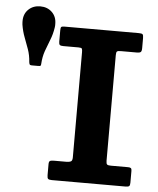

<svg xmlns="http://www.w3.org/2000/svg" viewBox="-57 -887 769 935"><g transform="rotate(5 327.5 -419.0)"><path d="M181 -741.5Q182 -747 182 -751Q182 -755 182 -759.5Q182 -794.5 159.5 -816.2Q137 -838 102 -838Q67.3 -838 44.6 -816.2Q22 -794.5 22 -759.5Q22 -755 22.2 -751Q22.5 -747 23 -741.5Q28.2 -709 39 -681Q49.8 -653 59.8 -624.7Q69.8 -596.5 72 -563.2Q72.8 -556.2 74.9 -552.1Q77 -548 85.3 -548H117.3Q125.8 -548 128.1 -549.9Q130.5 -551.7 130.8 -559.7Q132.8 -594.2 142.9 -622.9Q153 -651.5 164.5 -679.9Q176 -708.2 181 -741.5ZM488.8 -633Q488.8 -647.2 492.6 -651.1Q496.5 -655 510.8 -655H590Q603.5 -655 608.6 -659.2Q613.8 -663.5 613.8 -679V-727.5Q613.8 -741.7 609.9 -745.9Q606 -750 591.3 -750H228.8Q215.5 -750 212.1 -746.6Q208.8 -743.2 208.8 -729.2V-674.5Q208.8 -662.2 213.4 -658.6Q218 -655 230.5 -655H305Q318.8 -655 321.3 -650.5Q323.8 -646 323.8 -633V-119.3Q323.8 -103 316.3 -99Q308.8 -95 295 -95H234Q219.3 -95 214 -91.6Q208.8 -88.3 208.8 -75.8V-22Q208.8 -8.5 213.1 -4.3Q217.5 0 231.3 0H591.3Q604.8 0 609.3 -3.8Q613.8 -7.5 613.8 -20.5V-78.5Q613.8 -88.3 609.9 -91.6Q606 -95 596.3 -95H511.8Q498 -95 493.4 -98.9Q488.8 -102.8 488.8 -117Z"/></g></svg>

Font: Besley
Style: Regular
Weight: 400
Designer: Owen Earl
Foundry: indestructible type*
Version: Version 4.000